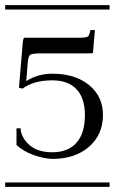

<svg xmlns="http://www.w3.org/2000/svg" viewBox="-29 -728 447 748"><path d="M-8.8 -708H397.9V-690.9H-8.8ZM-8.8 -17.1H397.9V0H-8.8ZM298.8 -520H131.8Q96.7 -520 88.9 -514.6Q81.1 -509.3 79.1 -482.9L73.2 -412.1Q119.1 -440.9 174.8 -440.9Q263.7 -440.9 317.9 -396.7Q372.1 -352.5 372.1 -279.8Q372.1 -203.1 317.6 -156Q263.2 -108.9 174.8 -108.9Q141.1 -109.9 101.3 -124.3Q61.5 -138.7 35.2 -163.1V-164.1V-228H51.8V-217.8Q61 -181.2 92 -158Q123 -134.8 174.8 -134.8Q236.3 -134.8 269 -171.9Q301.8 -209 301.8 -279.8Q301.8 -345.7 269 -380.4Q236.3 -415 174.8 -415Q102.1 -415 59.1 -382.8L44.9 -386.2L59.1 -556.2Q59.6 -564 60.8 -570.1Q62 -576.2 63.2 -578.6Q64.5 -581.1 64.9 -581.1H278.8Q306.6 -581.1 313 -585.4Q319.3 -589.8 323.2 -610.8H340.8L333 -521Q333 -520 298.8 -520Z"/></svg>

Font: FoglihtenFr02
Style: Regular
Weight: 500
Version: Version 0.68